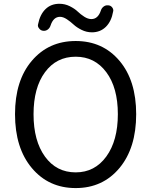

<svg xmlns="http://www.w3.org/2000/svg" viewBox="-20 -959 781 992"><path d="M57.6 -369.1Q57.6 -543 144.5 -645Q231.4 -747.1 371.1 -747.1Q510.7 -747.1 597.2 -645Q683.6 -543 683.6 -369.1Q683.6 -194.3 597.2 -90.8Q510.7 12.7 371.1 12.7Q231.4 12.7 144.5 -90.8Q57.6 -194.3 57.6 -369.1ZM371.1 -68.4Q469.7 -68.4 529.3 -150.4Q588.9 -232.4 588.9 -369.1Q588.9 -505.9 529.3 -585.9Q469.7 -666 371.1 -666Q271.5 -666 212.4 -585.9Q153.3 -505.9 153.3 -368.7Q153.3 -231.4 212.4 -149.9Q271.5 -68.4 371.1 -68.4ZM455.1 -792Q426.8 -792 401.4 -804.7Q376 -817.4 360.4 -832Q344.7 -846.7 325.7 -859.4Q306.6 -872.1 290 -872.1Q255.9 -872.1 241.2 -827.1Q237.3 -814.5 227.1 -806.6Q216.8 -798.8 204.1 -799.8Q190.4 -800.8 182.6 -811.5Q175.8 -819.3 175.8 -828.1Q175.8 -831.1 176.8 -834Q186.5 -883.8 214.8 -911.6Q243.2 -939.5 287.1 -939.5Q315.4 -939.5 340.8 -926.8Q366.2 -914.1 381.3 -899.4Q396.5 -884.8 415.5 -872.6Q434.6 -860.4 452.1 -860.4Q486.3 -860.4 501 -904.3Q504.9 -917 515.1 -924.8Q525.4 -932.6 537.1 -931.6Q550.8 -931.6 558.6 -921.9Q565.4 -914.1 565.4 -904.3Q565.4 -902.3 564.5 -899.4Q555.7 -848.6 526.9 -820.3Q498 -792 455.1 -792Z"/></svg>

Font: Gen Jyuu Gothic Regular
Style: Regular
Weight: 400
Designer: [Source Han Sans]
Ryoko NISHIZUKA  (kana & ideographs); Paul D. Hunt (Latin, Greek & Cyrillic); Wenlong ZHANG  (bopomofo
Version: Version 1.002.20150607